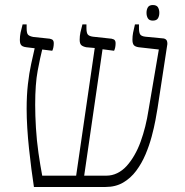

<svg xmlns="http://www.w3.org/2000/svg" viewBox="-20 -744 735 764"><path d="M115 0Q110 -32 105 -71Q100 -110 95.5 -152Q91 -194 88.5 -235Q86 -276 86 -311Q86 -364 91 -408.5Q96 -453 104 -489.5Q112 -526 118 -552L85 -556Q76 -557 70 -560Q64 -563 61.5 -569Q59 -575 59 -585Q59 -600 62 -614.5Q65 -629 70 -647H86V-632Q86 -612 91.5 -606Q97 -600 112 -597L178 -590Q188 -588 191 -583.5Q194 -579 194 -573Q194 -564 192.5 -556Q191 -548 188 -542L148 -547Q140 -516 130 -463Q120 -410 120 -327Q120 -285 123 -235Q126 -185 133 -136Q140 -87 148 -45H283L357 -553L323 -556Q309 -559 303 -565Q297 -571 297 -586Q297 -601 300 -615Q303 -629 308 -647H324V-632Q324 -613 329.5 -606.5Q335 -600 350 -598L424 -590Q434 -588 437 -583.5Q440 -579 440 -573Q440 -564 438.5 -556Q437 -548 434 -542L388 -548L315 -45H403Q426 -45 446.5 -55Q467 -65 483.5 -83Q500 -101 514.5 -126Q529 -151 539.5 -180Q550 -209 558 -241Q566 -273 571 -306L612 -547L532 -556Q518 -558 512.5 -564.5Q507 -571 507 -586Q507 -600 509.5 -613.5Q512 -627 517 -647H533V-632Q533 -615 537.5 -607.5Q542 -600 558 -598L631 -591Q636 -590 639.5 -587.5Q643 -585 644.5 -580.5Q646 -576 646 -569L607 -314Q604 -295 598.5 -265.5Q593 -236 583.5 -200.5Q574 -165 559 -129.5Q544 -94 522 -64.5Q500 -35 470 -17.5Q440 0 400 0ZM588 -662Q574 -662 568.5 -671Q563 -680 563 -693Q563 -706 568.5 -715Q574 -724 588 -724Q603 -724 608.5 -715Q614 -706 614 -693Q614 -680 608.5 -671Q603 -662 588 -662Z"/></svg>

Font: Noto Serif Hebrew ExtraLight
Style: Regular
Weight: 250
Version: Version 2.003